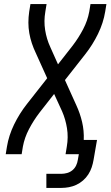

<svg xmlns="http://www.w3.org/2000/svg" viewBox="-20 -755 541 940"><path d="M207 165V96H280Q294 96 308.5 92Q323 88 334.5 78.5Q346 69 352.5 55.5Q359 42 361 28L366 0H301L307 -37Q315 -83 308 -127Q301 -171 284 -210L245 -295L173 -203Q144 -165 122 -123Q100 -81 92 -37L86 0H8L14 -37Q23 -92 49 -145.5Q75 -199 112 -246L211 -372L155 -496Q144 -519 136 -543Q128 -567 123.5 -592.5Q119 -618 119 -644.5Q119 -671 123 -698L129 -735H208L202 -698Q194 -652 201 -608Q208 -564 226 -525L264 -440L336 -532Q365 -570 387 -612Q409 -654 417 -698L423 -735H501L495 -698Q486 -643 460 -589.5Q434 -536 397 -489L298 -363L354 -239Q372 -200 382 -157.5Q392 -115 390 -70H455L438 28Q435 46 429 64Q423 82 412.5 98.5Q402 115 386.5 128.5Q371 142 353.5 150Q336 158 317.5 161.5Q299 165 280 165Z"/></svg>

Font: Iosevka Curly Oblique
Style: Regular
Weight: 400
Italic angle: -9°
Monospace: yes
Designer: Belleve Invis
Foundry: Belleve Invis
Version: Version 11.1.0; ttfautohint (v1.8.3)